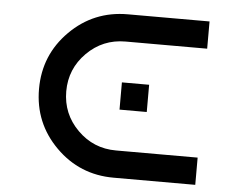

<svg xmlns="http://www.w3.org/2000/svg" viewBox="-52 -814 1105 878"><g transform="rotate(5 500.0 -375.0)"><path d="M500 -750H875V-625H500Q396.5 -625 323.2 -551.8Q250 -478.5 250 -375Q250 -271.5 323.2 -198.2Q396.5 -125 500 -125H875V0H500Q343.8 0 234.4 -109.4Q125 -218.8 125 -375Q125 -531.2 234.4 -640.6Q343.8 -750 500 -750ZM500 -312.5V-437.5H625V-312.5Z"/></g></svg>

Font: Xanmono
Style: Regular
Weight: 400
Designer: GGBotNet
Foundry: GGBotNet
Version: 1.00